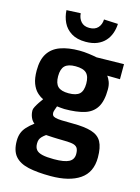

<svg xmlns="http://www.w3.org/2000/svg" viewBox="-139 -800 810 1107"><g transform="rotate(15 266.5 -247.0)"><path d="M276 229Q196 229 142.5 217Q89 205 62 173.5Q35 142 35 83Q35 57 42.5 36.5Q50 16 66.5 -2Q83 -20 108 -39Q94 -49 85.5 -68.5Q77 -88 77 -111Q77 -119 84 -132.5Q91 -146 101 -161Q111 -176 120 -188Q100 -197 82 -214.5Q64 -232 52.5 -262Q41 -292 41 -339Q41 -403 65.5 -441Q90 -479 137 -496Q184 -513 251 -513Q277 -513 307 -509Q337 -505 355 -501L518 -504V-414L442 -415Q451 -403 458.5 -384.5Q466 -366 466 -339Q466 -270 442.5 -232Q419 -194 372 -179.5Q325 -165 253 -165Q245 -165 231 -166.5Q217 -168 208 -169Q204 -159 200 -146.5Q196 -134 196 -129Q196 -118 200.5 -112Q205 -106 217.5 -102.5Q230 -99 254.5 -98Q279 -97 320 -97Q391 -97 433.5 -84Q476 -71 494 -38Q512 -5 512 55Q512 144 449.5 186.5Q387 229 276 229ZM269 130Q331 130 358.5 115.5Q386 101 386 68Q386 42 376.5 30Q367 18 345 14.5Q323 11 285 11Q275 11 261 10.5Q247 10 232.5 9.5Q218 9 206.5 8Q195 7 190 7Q176 17 167.5 26Q159 35 155.5 44.5Q152 54 152 68Q152 91 163 104.5Q174 118 199.5 124Q225 130 269 130ZM252 -259Q298 -259 317.5 -277.5Q337 -296 337 -339Q337 -382 317.5 -401Q298 -420 252 -420Q208 -420 188.5 -401Q169 -382 169 -339Q169 -296 188.5 -277.5Q208 -259 252 -259ZM270 -571Q218 -571 184.5 -592Q151 -613 135 -646.5Q119 -680 117 -719L201 -723Q203 -693 220.5 -673.5Q238 -654 270 -654Q304 -654 321.5 -673.5Q339 -693 340 -723L424 -719Q423 -690 413.5 -663Q404 -636 385.5 -615.5Q367 -595 338.5 -583Q310 -571 270 -571Z"/></g></svg>

Font: Cairo Play
Style: Bold
Weight: 700
Version: Version 3.119